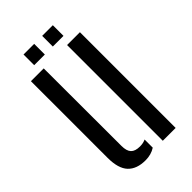

<svg xmlns="http://www.w3.org/2000/svg" viewBox="-221 -775 851 851"><g transform="rotate(-45 204.5 -350.0)"><path d="M46.6 -119.9V-600H126.8L127.5 -113.4Q127.5 -81.7 140.8 -67.6Q154.1 -53.5 184.1 -53.5Q204.7 -53.5 220.1 -61V-9.9Q193.7 7.4 158.1 7.4Q103.3 7.4 74.9 -22.6Q46.6 -52.6 46.6 -119.9ZM273.2 0V-600H353.7V0ZM223.9 -640V-706.8H290.7V-640ZM107 -640V-706.8H173.8V-640Z"/></g></svg>

Font: Big Shoulders Stencil Text Thin
Style: Regular
Weight: 100
Designer: Patric King
Foundry: XO Type Co
Version: Version 2.001